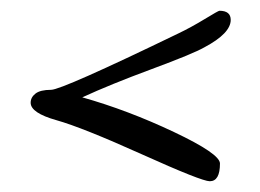

<svg xmlns="http://www.w3.org/2000/svg" viewBox="-20 -429 483 357"><path d="M388 -409Q409 -409 409 -392Q409 -367 360 -341Q339 -329 262 -300.5Q185 -272 133 -248Q218 -224 303.5 -183.5Q389 -143 389 -125Q389 -92 370 -92Q355 -92 244 -142Q133 -192 85 -205.5Q37 -219 37 -238Q37 -248 46 -255Q55 -262 75 -262Q95 -262 312 -367Q335 -378 360.5 -393.5Q386 -409 388 -409Z"/></svg>

Font: Cookie
Style: Regular
Weight: 400
Designer: Ania Kruk
Foundry: Ania Kruk
Version: Version 1.004